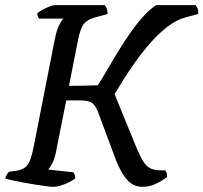

<svg xmlns="http://www.w3.org/2000/svg" viewBox="-30 -724 788 744"><path d="M174.1 0Q167.6 0 149.6 -2.4Q131.6 -4.8 108 -8.5Q84.4 -12.3 60.2 -16.7Q36.1 -21.1 17 -25.4Q-2.1 -29.6 -10.1 -32.6Q-8.1 -40 -3.8 -47.2Q0.5 -54.5 4.5 -58.3L33.5 -62.3Q55.2 -66 67.3 -75.4Q79.5 -84.7 87.1 -104.9Q94.7 -125.1 101.5 -160.4L182.3 -571.6Q190.1 -610.3 200.4 -629.2Q210.6 -648 216.4 -652H121.4Q118.4 -656 116.5 -660.9Q114.6 -665.8 114.6 -672.4Q121.4 -678.9 134.6 -686.2Q147.9 -693.5 161.6 -698.7Q175.2 -704 181.2 -704H375.5Q379.2 -700.8 383.2 -692Q387.2 -683.1 387 -669.8L339.1 -656.8Q309 -648.8 295.4 -631.9Q281.7 -615 272.7 -570.8L237.3 -391.3Q261.1 -391.3 285.6 -391.8Q310.2 -392.3 328 -392.9Q345.7 -393.5 348.8 -393.5Q362.8 -414.3 381.3 -446.4Q399.8 -478.4 422.3 -515.7Q444.8 -553 469.9 -589.5Q495 -626 521.8 -656.4Q548.6 -686.9 575.2 -704H727.9Q729.9 -700.2 734.7 -693.1Q739.5 -685.9 737.7 -669.8L687.6 -656.3Q652.6 -646.5 618.9 -620.5Q585.1 -594.6 553.5 -558.6Q521.9 -522.7 495.2 -485.1Q468.5 -447.5 447.5 -414Q426.5 -380.5 413.9 -359.2L499.2 -151.1Q513.5 -117 525.7 -97.8Q537.9 -78.7 553.5 -71.3Q569.2 -64 593.8 -64H610.5Q611.7 -62.7 614.8 -56Q618 -49.2 617.2 -38.1Q595.1 -21.3 571.6 -10.7Q548 0 521.3 0Q497 0 478.5 -13.1Q460 -26.2 445.1 -50.9Q430.2 -75.6 416.8 -110L351.4 -286Q341 -314.4 327.6 -324.7Q314.2 -335 280.2 -335H226.7L186.6 -133.5Q181.6 -108.5 172.8 -91.5Q164 -74.6 156.5 -67L254 -56.3Q256 -54.5 258.8 -48.1Q261.5 -41.7 261.5 -32.6Q245.3 -20.1 219.6 -10Q193.9 0 174.1 0Z"/></svg>

Font: Texturina Medium
Style: Italic
Weight: 500
Italic angle: -11°
Designer: Guillermo Torres Carreño
Foundry: Omnibus-Type
Version: Version 1.002